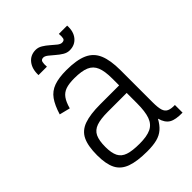

<svg xmlns="http://www.w3.org/2000/svg" viewBox="-241 -951 1081 1081"><g transform="rotate(-45 300.0 -410.5)"><path d="M284 14Q203 14 155.5 -3.5Q108 -21 88 -61Q68 -101 68 -170Q68 -244 88 -285.5Q108 -327 155.5 -344Q203 -361 284 -361H434V-416Q434 -474 420.5 -507Q407 -540 374.5 -554Q342 -568 284 -568Q241 -568 215 -559Q189 -550 173 -528Q157 -506 146 -466L82 -482Q99 -538 122.5 -571Q146 -604 185 -618Q224 -632 284 -632Q366 -632 413 -611Q460 -590 480 -542.5Q500 -495 500 -416V-160Q500 -119 506.5 -97.5Q513 -76 530.5 -68Q548 -60 578 -61V0Q522 1 495 -15Q468 -31 456 -74Q438 -41 415.5 -21.5Q393 -2 361.5 6Q330 14 284 14ZM284 -47Q342 -47 374.5 -62.5Q407 -78 420.5 -115.5Q434 -153 434 -219V-301H284Q226 -301 193.5 -289.5Q161 -278 147.5 -250Q134 -222 134 -170Q134 -123 147.5 -96Q161 -69 193.5 -58Q226 -47 284 -47ZM377 -697Q357 -697 338 -708.5Q319 -720 301.5 -735.5Q284 -751 269 -762.5Q254 -774 243 -774Q226 -774 222.5 -760Q219 -746 221 -723H154Q152 -773 176.5 -804Q201 -835 243 -835Q263 -835 282 -823.5Q301 -812 318.5 -796.5Q336 -781 350.5 -769.5Q365 -758 377 -758Q395 -758 398 -771Q401 -784 399 -806H465Q468 -757 443.5 -727Q419 -697 377 -697Z"/></g></svg>

Font: Victor Mono Thin Light
Style: Regular
Weight: 300
Monospace: yes
Version: Version 1.561;gftools[0.9.30]